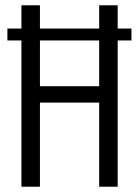

<svg xmlns="http://www.w3.org/2000/svg" viewBox="-20 -706 526 726"><path d="M61 0V-686H131V-380H355V-686H425V0H355V-318H131V0ZM8 -553V-598H477V-553Z"/></svg>

Font: Archivo ExtraCondensed Light
Style: Regular
Weight: 300
Width: 2
Designer: Hector Gatti
Foundry: Omnibus-Type
Version: Version 2.001